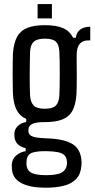

<svg xmlns="http://www.w3.org/2000/svg" viewBox="-20 -728 454 919"><path d="M199 170.5Q125.5 170.5 83.8 149.2Q42 128 37.5 85Q37 78 36.5 71.8Q36 65.5 36.5 59.5Q38 32.5 58 15.8Q78 -1 103 -4.5V-18.5Q74.5 -26.5 63 -39.8Q51.5 -53 49.5 -71.5Q49.5 -75 49 -80.5Q48.5 -86 49 -92Q51 -112 66.8 -126.2Q82.5 -140.5 105.5 -144V-158.5Q74 -173 59.5 -201.8Q45 -230.5 42 -278Q41.5 -296 41 -321.8Q40.5 -347.5 40.5 -375.8Q40.5 -404 41 -429.2Q41.5 -454.5 42 -472.5Q45.5 -521.5 61.5 -551.2Q77.5 -581 109.8 -594.2Q142 -607.5 194.5 -607.5Q249 -607.5 281.5 -593.5Q314 -579.5 329.5 -547.5H343Q346 -573 364 -586.5Q382 -600 412 -600V-534.5H400Q376 -534.5 361.5 -517.8Q347 -501 347 -465.5V-439Q347 -435 347.2 -415.2Q347.5 -395.5 347.5 -369.2Q347.5 -343 347.2 -318Q347 -293 346 -277.5Q343 -228.5 327.2 -199Q311.5 -169.5 279.2 -156.5Q247 -143.5 194 -143.5Q154 -144 135 -135Q116 -126 116 -106.5V-101Q116 -88.5 124.5 -81.2Q133 -74 151.5 -70.5Q170 -67 200.5 -66Q284 -63.5 324.2 -40.2Q364.5 -17 369.5 36.5Q370.5 43.5 370.5 51.5Q370.5 59.5 369.5 67Q366 106.5 344 129.2Q322 152 284.8 161.2Q247.5 170.5 199 170.5ZM199.5 110.5Q230.5 110.5 251.5 106.2Q272.5 102 284.5 91.2Q296.5 80.5 299.5 62.5Q301 56 300.8 50.5Q300.5 45 299.5 38.5Q297 22.5 286.5 13.2Q276 4 255 0Q234 -4 199.5 -4.5Q158.5 -5 134.5 2.8Q110.5 10.5 107.5 40Q106.5 49 106.5 53.2Q106.5 57.5 107 63Q109.5 82.5 121 92.5Q132.5 102.5 152.5 106.5Q172.5 110.5 199.5 110.5ZM194.5 -207.5Q231.5 -207.5 246.5 -222Q261.5 -236.5 264 -269Q265 -285.5 265.5 -314.8Q266 -344 266 -377Q266 -410 265.5 -438.8Q265 -467.5 264 -483Q262 -515 247 -529Q232 -543 195 -543Q158.5 -543 142.2 -528.8Q126 -514.5 124 -480.5Q123.5 -466 123 -437.8Q122.5 -409.5 122.2 -376.8Q122 -344 122.5 -314.8Q123 -285.5 124 -270Q126.5 -237.5 141.8 -222.5Q157 -207.5 194.5 -207.5ZM160 -640V-708.5H228.5V-640Z"/></svg>

Font: Big Shoulders
Style: Regular
Weight: 400
Designer: Patric King
Foundry: XO Type Co
Version: Version 2.002